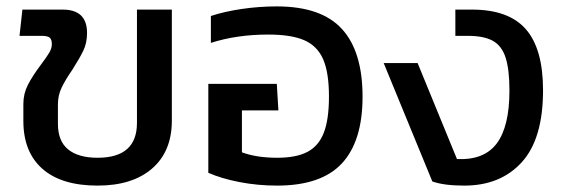

<svg xmlns="http://www.w3.org/2000/svg" viewBox="-20 -570 1760 600"><path d="M53 -192V-245Q53 -277 67 -304.5Q81 -332 108 -368Q126 -392 134 -405.5Q142 -419 142 -432Q142 -447 135 -452.5Q128 -458 110 -458H41L50 -540H176Q252 -540 252 -467Q252 -436 240.5 -412Q229 -388 206 -352Q184 -320 172.5 -296Q161 -272 161 -244V-183Q161 -129 193 -103Q225 -77 285 -77Q408 -77 408 -186V-540H517V-193Q517 -97 455.5 -43.5Q394 10 285 10Q172 10 112.5 -42.5Q53 -95 53 -192Z M631 -30V-308H845L850 -225H736V-94Q782 -77 846 -77Q906 -77 941 -95.5Q976 -114 992 -155.5Q1008 -197 1008 -268Q1008 -343 990 -384.5Q972 -426 931.5 -444Q891 -462 818 -462Q720 -462 639 -436V-520Q681 -534 735.5 -542Q790 -550 845 -550Q984 -550 1048.5 -479.5Q1113 -409 1113 -268Q1113 -129 1048.5 -59.5Q984 10 846 10Q785 10 728.5 -1Q672 -12 631 -30Z M1331 -3 1179 -373H1285L1408 -73Q1493 -69 1532.5 -122Q1572 -175 1572 -287Q1572 -353 1560 -390Q1548 -427 1520 -442.5Q1492 -458 1441 -458H1403V-540H1455Q1570 -540 1623.5 -478.5Q1677 -417 1677 -288Q1677 -136 1610.5 -63Q1544 10 1431 10Q1367 10 1331 -3Z"/></svg>

Font: Kanit
Style: Regular
Weight: 400
Designer: Katatrad Team
Foundry: Cadson Demak
Version: Version 1.001